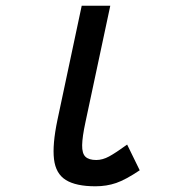

<svg xmlns="http://www.w3.org/2000/svg" viewBox="-20 -638 640 672"><path d="M314 14Q246 14 210.5 -8Q175 -30 169 -81Q163 -132 181 -218L266 -618H366L279 -210Q268 -159 267.5 -130Q267 -101 279 -89.5Q291 -78 317 -78Q339 -78 362 -90.5Q385 -103 425 -132L469 -42Q420 -9 386.5 2.5Q353 14 314 14Z"/></svg>

Font: Victor Mono Thin
Style: Italic
Weight: 100
Italic angle: -12°
Monospace: yes
Designer: Rune Bjørnerås
Version: Version 1.561;gftools[0.9.30]